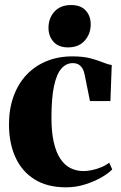

<svg xmlns="http://www.w3.org/2000/svg" viewBox="-20 -750 492 780"><path d="M248.5 11Q171.5 11 120 -21.5Q68.5 -54 42.5 -111.5Q16.5 -169 16.5 -244.5Q16.5 -307.5 35 -358.5Q53.5 -409.5 87.5 -445.8Q121.5 -482 169 -501.5Q216.5 -521 273.5 -521Q318 -521 347.8 -513Q377.5 -505 398 -496.5Q418.5 -488 434 -486L428.5 -339.5H345.5L324 -446Q321.5 -460.5 315.2 -471.2Q309 -482 299.5 -487.8Q290 -493.5 275 -493.5Q249 -493.5 229.5 -471.5Q210 -449.5 199.5 -400.8Q189 -352 189 -271.5Q189 -213 198.5 -171.8Q208 -130.5 225.5 -104.5Q243 -78.5 267 -66.8Q291 -55 319.5 -55Q334.5 -55 353.8 -59Q373 -63 391.8 -70.8Q410.5 -78.5 423.5 -89L436 -62Q422.5 -47 393.2 -30Q364 -13 326.2 -1Q288.5 11 248.5 11ZM255.5 -557.5Q217.5 -557.5 197.2 -580.5Q177 -603.5 177 -636.5Q177 -676 201.2 -702.8Q225.5 -729.5 268.5 -729.5H269.5Q308 -729.5 328.2 -707.2Q348.5 -685 348.5 -651Q348.5 -612.5 324.2 -585Q300 -557.5 256.5 -557.5Z"/></svg>

Font: Merriweather 144pt ExtraBold
Style: Regular
Weight: 800
Version: Version 2.100